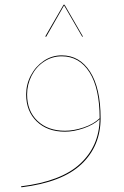

<svg xmlns="http://www.w3.org/2000/svg" viewBox="-20 -559 526 815"><path d="M407 -57Q407 61 325.5 138Q244 215 71 236L69 232Q240 211 320.5 136Q401 61 403 -53Q377 -29 335 -14.5Q293 0 256 0Q181 0 136 -43.5Q91 -87 91 -158Q91 -201 111 -239Q131 -277 165.5 -300.5Q200 -324 242 -324Q318 -324 362.5 -254.5Q407 -185 407 -57ZM403 -57Q403 -184 360 -252Q317 -320 242 -320Q201 -320 167 -297.5Q133 -275 114 -237.5Q95 -200 95 -158Q95 -88 139 -46Q183 -4 256 -4Q293 -4 335 -18Q377 -32 403 -57ZM172 -404 250 -539H254L332 -404L329 -403L252 -536L176 -403Z"/></svg>

Font: FiraGO Four
Style: Regular
Weight: 100
Designer: bBox Type
Foundry: bBox Type GmbH
Version: Version 1.001